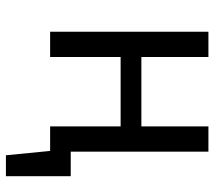

<svg xmlns="http://www.w3.org/2000/svg" viewBox="-58 -522 731 655"><g transform="rotate(90 307.5 -194.5)"><path d="M497.4 -540V-70.3H581V150.8H509.7L494.9 0H411.3V-240.5H174.4V0H88.2V-540H174.4V-311.3H411.3V-540Z"/></g></svg>

Font: Fira Code
Style: Regular
Weight: 400
Designer: Carrois Corporate, Edenspiekermann AG, Nikita Prokopov
Foundry: Carrois Corporate, Edenspiekermann AG, Nikita Prokopov
Version: Version 5.002